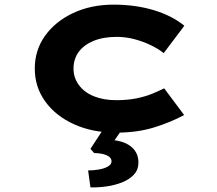

<svg xmlns="http://www.w3.org/2000/svg" viewBox="-20 -562 936 828"><path d="M481 10Q379 10 299.5 -26Q220 -62 175 -124.5Q130 -187 130 -266Q130 -346 174.5 -408Q219 -470 296 -506Q373 -542 470 -542Q563 -542 642 -518.5Q721 -495 775 -451L686 -333Q662 -352 628.5 -368Q595 -384 558 -393.5Q521 -403 483 -403Q425 -403 383 -385.5Q341 -368 319 -337.5Q297 -307 297 -266Q297 -227 320 -195.5Q343 -164 384.5 -147Q426 -130 481 -130Q531 -130 569.5 -138Q608 -146 637 -158Q666 -170 688 -181L774 -66Q715 -34 643 -12Q571 10 481 10ZM370 246 360 173Q383 173 406.5 169Q430 165 445.5 156Q461 147 461 134Q461 121 449.5 113Q438 105 420.5 101.5Q403 98 386 98L370 80L438 -24H520L474 43Q522 49 549.5 74Q577 99 577 139Q577 170 557.5 191Q538 212 506.5 224.5Q475 237 439 242Q403 247 370 246Z"/></svg>

Font: Lexend Zetta
Style: Bold
Weight: 700
Designer: Bonnie Shaver-Troup, Thomas Jockin
Foundry: Lexend
Version: Version 1.007